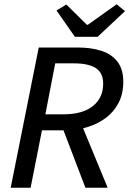

<svg xmlns="http://www.w3.org/2000/svg" viewBox="-20 -877 640 897"><path d="M30 0 161 -655H344Q406 -655 454 -639.5Q502 -624 529 -588.5Q556 -553 556 -495Q556 -439 534 -396.5Q512 -354 473.5 -325.5Q435 -297 386 -282.5Q337 -268 284 -268H176L123 0ZM192 -343H277Q366 -343 414 -381.5Q462 -420 462 -486Q462 -537 427.5 -559Q393 -581 325 -581H238ZM271 -283 350 -322 483 0H379ZM330 -705 244 -828 290 -856 386 -761H390L525 -857L564 -825L436 -705Z"/></svg>

Font: Source Code Pro ExtraLight Medium
Style: Italic
Weight: 500
Italic angle: -11°
Monospace: yes
Version: Version 1.016;hotconv 1.0.116;makeotfexe 2.5.65601